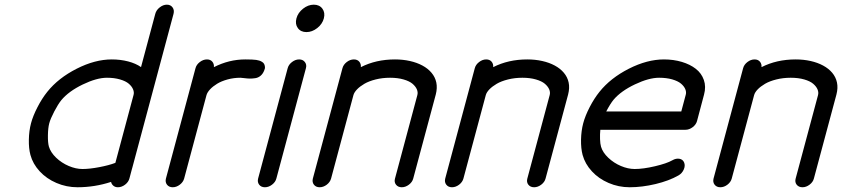

<svg xmlns="http://www.w3.org/2000/svg" viewBox="-20 -789 3549 809"><path d="M179.4 -402.3Q225.8 -460.2 303 -499.4Q380.1 -538.6 450.9 -538.6Q487.5 -538.6 519.9 -530.2Q552.2 -521.7 574.2 -506.3L634.3 -730.7Q638.4 -746.6 653 -757.9Q667.5 -769.3 683.1 -769.3Q698.7 -769.3 707 -757.9Q715.3 -746.6 711.2 -730.7L537.1 -80.8L536.1 -77.6L525.4 -37.4Q521.5 -22 507.1 -11Q492.7 0 476.8 0Q465.3 0 457.6 -6.5Q450 -12.9 448 -22.5Q378.7 0 306.6 0Q259.8 0 217.8 -18.1Q175.8 -36.1 147.1 -67.3Q118.4 -98.4 108.2 -136.2Q100.8 -163.8 101.6 -200.8Q102.3 -237.8 110.6 -269.3Q118.9 -300.8 138.1 -337.8Q157.2 -374.8 179.4 -402.3ZM186 -171.4Q193.4 -146.7 216.4 -124.6Q239.5 -102.5 269.5 -89.7Q299.6 -76.9 327.4 -76.9Q357.4 -76.9 398.3 -84.7Q439.2 -92.5 466.1 -102.8L542.7 -388.9Q545.9 -400.4 540.6 -412.8Q535.4 -425.3 522.6 -436.3Q509.8 -447.3 485.7 -454.3Q461.7 -461.4 430.4 -461.4Q387.5 -461.4 328.4 -432.9Q269.3 -404.3 238.3 -366.9Q224.9 -350.3 208.7 -319.5Q192.6 -288.6 187.5 -269.3Q182.4 -250 181.9 -218.9Q181.4 -187.7 186 -171.4Z M803.7 -501.5Q807.6 -516.6 821.9 -527.6Q836.2 -538.6 852.1 -538.6Q866.5 -538.6 874.5 -529.2Q882.6 -519.8 881.3 -506.1Q945.1 -538.6 1013.4 -538.6Q1045.9 -538.6 1059.3 -536.6Q1066.2 -535.6 1072.1 -533.8Q1078.1 -532 1084 -528.4Q1089.8 -524.9 1092.7 -519.9Q1095.5 -514.9 1096.3 -507.6Q1097.2 -500.2 1092.8 -491Q1087.2 -477.3 1077.5 -469.4Q1067.9 -461.4 1055.5 -459.6Q1043.2 -457.8 1033 -457.9Q1022.7 -458 1010.1 -459.7Q997.6 -461.4 992.9 -461.4Q964.8 -461.4 938.7 -454.2Q912.6 -447 894.7 -436Q876.7 -425 865 -412.4Q853.3 -399.7 850.1 -388.2L755.9 -36.6Q751.7 -21.5 737.5 -10.7Q723.4 0 707.8 0Q691.9 0 683.6 -10.9Q675.3 -21.7 679.2 -36.9Z M1192.1 -501.5Q1196 -516.6 1210.3 -527.6Q1224.6 -538.6 1240.5 -538.6Q1256.1 -538.6 1264.6 -527.6Q1273.2 -516.6 1269 -501.5L1144.5 -36.9Q1140.6 -21.7 1126.3 -10.9Q1112.1 0 1096.2 0Q1080.3 0 1072 -10.9Q1063.7 -21.7 1067.6 -36.9ZM1316.7 -670.7Q1295.2 -653.8 1271.2 -653.8Q1247.3 -653.8 1235 -670.7Q1222.7 -687.5 1229 -711.4Q1235.4 -735.4 1256.8 -752.3Q1278.3 -769.3 1302.2 -769.3Q1326.2 -769.3 1338.5 -752.3Q1350.8 -735.4 1344.5 -711.4Q1338.1 -687.5 1316.7 -670.7Z M1721.2 -36.9Q1717.3 -21.7 1703 -10.9Q1688.7 0 1672.9 0Q1657.2 0 1648.7 -10.7Q1640.1 -21.5 1644.3 -36.6L1738.5 -388.2Q1741.7 -399.9 1736.5 -412.4Q1731.2 -424.8 1718.3 -435.9Q1705.3 -447 1680.5 -454.2Q1655.8 -461.4 1623.5 -461.4Q1591.3 -461.4 1562.7 -454.2Q1534.2 -447 1515.3 -435.9Q1496.3 -424.8 1484.4 -412.4Q1472.4 -399.9 1469.2 -388.2L1375 -36.6Q1370.8 -21.5 1356.7 -10.7Q1342.5 0 1326.9 0Q1311 0 1302.7 -10.9Q1294.4 -21.7 1298.3 -36.9L1422.9 -501.5Q1426.8 -516.6 1441 -527.6Q1455.3 -538.6 1471.2 -538.6Q1485.6 -538.6 1493.7 -529.2Q1501.7 -519.8 1500.5 -506.1Q1564.2 -538.6 1644.3 -538.6Q1677.5 -538.6 1707 -532Q1736.6 -525.4 1759.8 -512.9Q1783 -500.5 1798.2 -482.4Q1813.5 -464.4 1818.4 -441.4Q1823.2 -418.5 1816.2 -390.9Z M2278.8 -36.9Q2274.9 -21.7 2260.6 -10.9Q2246.3 0 2230.5 0Q2214.8 0 2206.3 -10.7Q2197.8 -21.5 2201.9 -36.6L2296.1 -388.2Q2299.3 -399.9 2294.1 -412.4Q2288.8 -424.8 2275.9 -435.9Q2262.9 -447 2238.2 -454.2Q2213.4 -461.4 2181.2 -461.4Q2148.9 -461.4 2120.4 -454.2Q2091.8 -447 2072.9 -435.9Q2054 -424.8 2042 -412.4Q2030 -399.9 2026.9 -388.2L1932.6 -36.6Q1928.5 -21.5 1914.3 -10.7Q1900.1 0 1884.5 0Q1868.7 0 1860.4 -10.9Q1852.1 -21.7 1856 -36.9L1980.5 -501.5Q1984.4 -516.6 1998.7 -527.6Q2012.9 -538.6 2028.8 -538.6Q2043.2 -538.6 2051.3 -529.2Q2059.3 -519.8 2058.1 -506.1Q2121.8 -538.6 2201.9 -538.6Q2235.1 -538.6 2264.6 -532Q2294.2 -525.4 2317.4 -512.9Q2340.6 -500.5 2355.8 -482.4Q2371.1 -464.4 2376 -441.4Q2380.9 -418.5 2373.8 -390.9Z M2565.4 -368.9Q2551.3 -351.8 2534.4 -319.3H2850.6L2869.6 -390.4Q2872.6 -401.6 2867.3 -413.8Q2862.1 -426 2849.2 -436.8Q2836.4 -447.5 2812.4 -454.5Q2788.3 -461.4 2757.1 -461.4Q2714.1 -461.4 2655.3 -433.5Q2596.4 -405.5 2565.4 -368.9ZM2812.7 -113.5Q2828.4 -122.6 2842.8 -120Q2857.2 -117.4 2862.5 -104.5Q2868.2 -90.8 2861 -74.6Q2853.8 -58.3 2838.4 -49.6Q2798.8 -27.1 2742.1 -13.5Q2685.3 0 2633.3 0Q2586.4 0 2544.4 -18.1Q2502.4 -36.1 2473.8 -67.3Q2445.1 -98.4 2434.8 -136.2Q2427.5 -163.8 2428.2 -200.8Q2429 -237.8 2437.3 -269.3Q2445.6 -300.8 2464.7 -337.8Q2483.9 -374.8 2506.1 -402.3Q2552.5 -460.2 2629.6 -499.4Q2706.8 -538.6 2777.6 -538.6Q2818.1 -538.6 2852.9 -528.2Q2887.7 -517.8 2911.7 -499.1Q2935.8 -480.5 2945.7 -452.1Q2955.6 -423.8 2946.5 -390.4L2917 -279.3Q2913.1 -264.2 2898.7 -253.2Q2884.3 -242.2 2868.4 -242.2H2509.5Q2507.6 -222.7 2508.3 -202.6Q2509 -182.6 2512.5 -170.7Q2519.8 -146.2 2543 -124.3Q2566.2 -102.3 2596.2 -89.6Q2626.2 -76.9 2654.1 -76.9Q2690.7 -76.9 2740.1 -88.6Q2789.6 -100.3 2812.7 -113.5Z M3409.4 -36.9Q3405.5 -21.7 3391.2 -10.9Q3377 0 3361.1 0Q3345.5 0 3336.9 -10.7Q3328.4 -21.5 3332.5 -36.6L3426.8 -388.2Q3429.9 -399.9 3424.7 -412.4Q3419.4 -424.8 3406.5 -435.9Q3393.6 -447 3368.8 -454.2Q3344 -461.4 3311.8 -461.4Q3279.5 -461.4 3251 -454.2Q3222.4 -447 3203.5 -435.9Q3184.6 -424.8 3172.6 -412.4Q3160.6 -399.9 3157.5 -388.2L3063.2 -36.6Q3059.1 -21.5 3044.9 -10.7Q3030.8 0 3015.1 0Q2999.3 0 2991 -10.9Q2982.7 -21.7 2986.6 -36.9L3111.1 -501.5Q3115 -516.6 3129.3 -527.6Q3143.6 -538.6 3159.4 -538.6Q3173.8 -538.6 3181.9 -529.2Q3189.9 -519.8 3188.7 -506.1Q3252.4 -538.6 3332.5 -538.6Q3365.7 -538.6 3395.3 -532Q3424.8 -525.4 3448 -512.9Q3471.2 -500.5 3486.5 -482.4Q3501.7 -464.4 3506.6 -441.4Q3511.5 -418.5 3504.4 -390.9Z"/></svg>

Font: Tecnico
Style: GruesoInclinado
Weight: 700
Italic angle: -15°
Version: Version 1.3